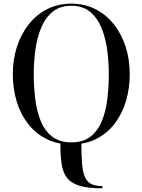

<svg xmlns="http://www.w3.org/2000/svg" viewBox="-20 -780 779 1050"><path d="M539.5 250Q459.5 250 413.2 235.2Q367 220.5 345 190.5Q323 160.5 316.5 113.5Q310 66.5 310 1.5Q339.5 6.5 367.5 6.5Q395.5 6.5 425 1.5Q425 69.5 428.8 115Q432.5 160.5 444.2 187.5Q456 214.5 478.8 226Q501.5 237.5 539.5 237.5ZM370 10Q294 10 234.5 -19.8Q175 -49.5 133.8 -102.5Q92.5 -155.5 71.2 -225.2Q50 -295 50 -375Q50 -455 72.8 -524.8Q95.5 -594.5 137.5 -647.5Q179.5 -700.5 238.5 -730.2Q297.5 -760 370 -760Q442.5 -760 501.2 -730.2Q560 -700.5 602.2 -647.5Q644.5 -594.5 667 -524.8Q689.5 -455 689.5 -375Q689.5 -295 668.2 -225.2Q647 -155.5 606 -102.5Q565 -49.5 505.5 -19.8Q446 10 370 10ZM370 -1.5Q435.5 -1.5 475.8 -33.8Q516 -66 537.8 -120Q559.5 -174 567.2 -240.5Q575 -307 575 -375Q575 -443 565.8 -509.5Q556.5 -576 534 -630Q511.5 -684 471.5 -716.2Q431.5 -748.5 370 -748.5Q308.5 -748.5 268.5 -716.2Q228.5 -684 205.8 -630Q183 -576 173.8 -509.5Q164.5 -443 164.5 -375Q164.5 -307 172.5 -240.5Q180.5 -174 202 -120Q223.5 -66 264.2 -33.8Q305 -1.5 370 -1.5Z"/></svg>

Font: Bodoni Moda 18pt
Style: Regular
Weight: 400
Designer: Owen Earl
Foundry: indestructible type
Version: Version 2.005